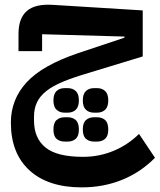

<svg xmlns="http://www.w3.org/2000/svg" viewBox="-20 -506 690 830"><path d="M333 304Q188 304 107.5 230.5Q27 157 27 24Q27 -76 95 -150Q163 -224 317 -276L518 -343V-348L162 -358V-285H60V-360Q60 -427 96 -458.5Q132 -490 209 -485L597 -461V-262L364 -191Q299 -172 254 -153.5Q209 -135 181 -113Q153 -91 140 -64Q127 -37 127 -1V15Q127 91 176.5 131.5Q226 172 339 172Q408 172 470 146.5Q532 121 581 73L650 176Q588 239 507.5 271.5Q427 304 333 304ZM386 106Q365 106 351.5 94Q338 82 338 54Q338 25 351.5 13Q365 1 386 1H400Q421 1 434.5 13Q448 25 448 54Q448 82 434.5 94Q421 106 400 106ZM386 -19Q365 -19 351.5 -31.5Q338 -44 338 -72Q338 -100 351.5 -112.5Q365 -125 386 -125H400Q421 -125 434.5 -112.5Q448 -100 448 -72Q448 -44 434.5 -31.5Q421 -19 400 -19ZM259 106Q238 106 224.5 94Q211 82 211 54Q211 25 224.5 13Q238 1 259 1H273Q294 1 307.5 13Q321 25 321 54Q321 82 307.5 94Q294 106 273 106ZM259 -19Q238 -19 224.5 -31.5Q211 -44 211 -72Q211 -100 224.5 -112.5Q238 -125 259 -125H273Q294 -125 307.5 -112.5Q321 -100 321 -72Q321 -44 307.5 -31.5Q294 -19 273 -19Z"/></svg>

Font: IBM Plex Sans Arabic SemiBold
Style: Regular
Weight: 600
Designer: Mike Abbink, Paul van der Laan, Pieter van Rosmalen, Wael Morcos, Khajak Apelian
Foundry: Bold Monday
Version: Version 1.1